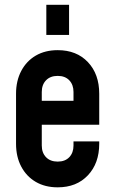

<svg xmlns="http://www.w3.org/2000/svg" viewBox="-20 -770 479 802"><path d="M221 12.5Q168.5 12.5 129.5 -10.2Q90.5 -33 68.8 -74Q47 -115 47 -169.5V-378.5Q47 -432.5 68.8 -473.8Q90.5 -515 129.5 -537.8Q168.5 -560.5 221 -560.5Q300 -560.5 347.2 -510.5Q394.5 -460.5 394.5 -378.5V-249H139V-349H287V-386Q287 -416 269.5 -434.5Q252 -453 221 -453Q190 -453 172.2 -434.5Q154.5 -416 154.5 -386V-162Q154.5 -132 172.2 -113.5Q190 -95 221 -95Q252 -95 269.5 -113.5Q287 -132 287 -162V-179.5H394.5V-169.5Q394.5 -88 347.2 -37.8Q300 12.5 221 12.5ZM173.5 -624V-750H268.5V-624Z"/></svg>

Font: Mohave SemiBold
Style: Regular
Weight: 600
Designer: Gumpita Rahayu
Foundry: Tokotype
Version: Version 2.003